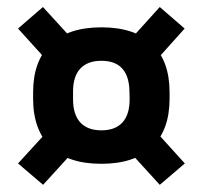

<svg xmlns="http://www.w3.org/2000/svg" viewBox="-20 -580 579 548"><path d="M269 -112.5Q174 -112.5 124.2 -160.8Q74.5 -209 74.5 -298.5V-316.5Q74.5 -406 124.5 -454Q174.5 -502 269.5 -502Q364.5 -502 414.2 -454Q464 -406 464 -316.5V-298.5Q464 -209 414.2 -160.8Q364.5 -112.5 269 -112.5ZM269.5 -208Q309 -208 329.5 -230.5Q350 -253 350 -296.5L349.5 -318.5Q349 -362 329 -384.2Q309 -406.5 269.5 -406.5Q230 -406.5 209.2 -384.2Q188.5 -362 188.5 -318.5V-296.5Q188.5 -253 209.2 -230.5Q230 -208 269.5 -208ZM408 -223.5 507.5 -113.5 436 -52.5 338 -160ZM201 -160 103 -52.5 31.5 -113.5 133 -224.5ZM126 -394 31.5 -498.5 102.5 -560 199 -454.5ZM338 -451.5 436 -560 507 -498.5 407 -387Z"/></svg>

Font: Anek Odia Medium SemiBold
Style: Regular
Weight: 600
Version: Version 1.003